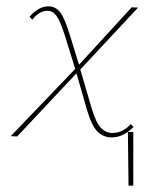

<svg xmlns="http://www.w3.org/2000/svg" viewBox="-20 -430 490 605"><path d="M334 -11Q367 -11 392 -39L401 -30Q368 3 332 3Q306 3 287.5 -15Q269 -33 254 -84L221 -199L34 0L14 -1L217 -213L185 -316Q170 -364 158 -380Q146 -396 130 -396Q103 -396 82 -368L73 -377Q101 -410 133 -410Q155 -410 169.5 -391.5Q184 -373 200 -320L229 -226L395 -407L415 -406L233 -211L269 -88Q283 -42 298.5 -26.5Q314 -11 334 -11ZM385 155 383 -14H400V155Z"/></svg>

Font: EauTestInfant Thin
Style: Italic
Weight: 250
Italic angle: -12°
Designer: Christian Thalmann (Catharsis Fonts)
Version: Version 0.001;PS 000.001;hotconv 1.0.88;makeotf.lib2.5.64775